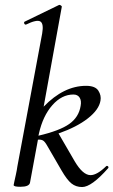

<svg xmlns="http://www.w3.org/2000/svg" viewBox="-20 -745 457 774"><path d="M408 -75Q410 -77 413 -76Q416 -75 417 -72Q418 -69 416 -67Q349 9 311 9Q286 9 268 -5.5Q250 -20 228 -58L170 -158Q161 -174 153.5 -178.5Q146 -183 133 -182L101 -9Q98 8 62 8Q35 8 35 1Q35 0 37.5 -11.5Q40 -23 44 -41Q48 -59 50 -74L150 -610Q157 -650 142.5 -658.5Q128 -667 85 -646Q82 -645 79.5 -647.5Q77 -650 77 -653.5Q77 -657 80 -658L218 -725Q221 -726 225.5 -723Q230 -720 229 -717L156 -315Q237 -399 327 -399Q364 -399 376.5 -379.5Q389 -360 385 -339Q379 -303 334.5 -268Q290 -233 216 -207L281 -95Q314 -39 345 -39Q371 -39 408 -75ZM276 -364Q229 -364 191 -321Q153 -278 137 -207L135 -198Q221 -218 259.5 -245.5Q298 -273 305 -318Q309 -339 301 -351.5Q293 -364 276 -364Z"/></svg>

Font: Cormorant Infant Book
Style: Italic
Weight: 500
Italic angle: -10°
Designer: Christian Thalmann (Catharsis Fonts)
Version: Version 1.000;PS 002.000;hotconv 1.0.88;makeotf.lib2.5.64775